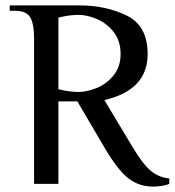

<svg xmlns="http://www.w3.org/2000/svg" viewBox="-20 -680 646 710"><path d="M366 -135 266 -305H196V0H106V-540Q106 -591 92 -615.5Q78 -640 36 -640H16V-660H276Q371 -660 448.5 -622.5Q526 -585 526 -480Q526 -347 366 -310L471 -135Q508 -73 537.5 -48.5Q567 -24 606 -20V0Q597 4 580.5 7Q564 10 546 10Q493 10 453.5 -21.5Q414 -53 366 -135ZM426 -480Q426 -529 400.5 -561.5Q375 -594 338.5 -609.5Q302 -625 271 -625Q236 -625 196 -615V-350Q236 -340 271 -340Q302 -340 338.5 -355Q375 -370 400.5 -402Q426 -434 426 -480Z"/></svg>

Font: Philosopher
Style: Regular
Weight: 400
Designer: Jovanny Lemonad
Foundry: Jovanny Lemonad
Version: Version 2.000